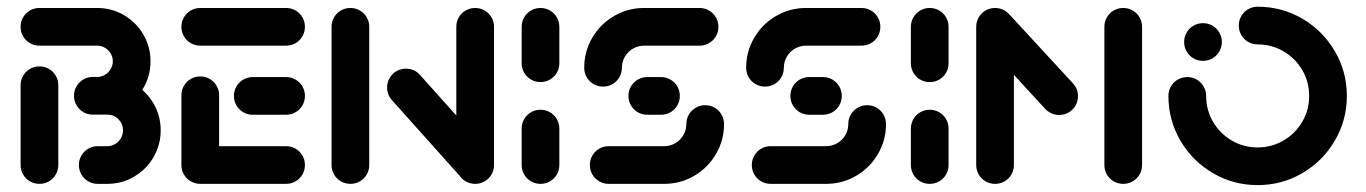

<svg xmlns="http://www.w3.org/2000/svg" viewBox="-20 -542 4027 566"><path d="M96.3 0Q81.1 0 68.3 -7.4Q55.6 -14.8 48.1 -27.6Q40.7 -40.4 40.7 -55.6V-290.7Q40.7 -305.9 48.1 -318.7Q55.6 -331.5 68.3 -338.9Q81.1 -346.3 96.3 -346.3Q111.5 -346.3 124.3 -338.9Q137 -331.5 144.4 -318.7Q151.9 -305.9 151.9 -290.7V-55.6Q151.9 -40.4 144.4 -27.6Q137 -14.8 124.3 -7.4Q111.5 0 96.3 0ZM247.8 -315.2H296.3Q339.3 -315.2 375.4 -294.1Q411.5 -273 432.6 -236.9Q453.7 -200.7 453.7 -157.8Q453.7 -114.8 432.6 -78.7Q411.5 -42.6 375.4 -21.3Q339.3 0 296.3 0H268.1Q253 0 240.2 -7.4Q227.4 -14.8 220 -27.6Q212.6 -40.4 212.6 -55.6Q212.6 -70.7 220 -83.5Q227.4 -96.3 240.2 -103.7Q253 -111.1 268.1 -111.1H296.3Q308.9 -111.1 319.4 -117.4Q330 -123.7 336.3 -134.4Q342.6 -145.2 342.6 -157.8Q342.6 -177 329.1 -190.6Q315.6 -204.1 296.3 -204.1H247.8ZM198.1 -259.6Q198.1 -274.8 205.6 -287.6Q213 -300.4 225.7 -307.8Q238.5 -315.2 253.7 -315.2H266.7Q278.9 -315.2 289.4 -321.5Q300 -327.8 306.3 -338.3Q312.6 -348.9 312.6 -361.5Q312.6 -373.7 306.3 -384.3Q300 -394.8 289.4 -401.1Q278.9 -407.4 266.7 -407.4H96.3Q81.1 -407.4 68.3 -414.8Q55.6 -422.2 48.1 -435Q40.7 -447.8 40.7 -463Q40.7 -478.1 48.1 -490.9Q55.6 -503.7 68.3 -511.1Q81.1 -518.5 96.3 -518.5H266.7Q309.3 -518.5 345.4 -497.4Q381.5 -476.3 402.6 -440.2Q423.7 -404.1 423.7 -361.5Q423.7 -318.5 402.6 -282.4Q381.5 -246.3 345.4 -225.2Q309.3 -204.1 266.7 -204.1H253.7Q238.5 -204.1 225.7 -211.5Q213 -218.9 205.6 -231.7Q198.1 -244.4 198.1 -259.6Z M514.8 -51.9V-261.1Q514.8 -276.3 522.2 -289.1Q529.6 -301.9 542.4 -309.3Q555.2 -316.7 570.4 -316.7Q585.6 -316.7 598.3 -309.3Q611.1 -301.9 618.5 -289.1Q625.9 -276.3 625.9 -261.1V-51.9ZM878.9 -55.6Q878.9 -40.4 871.5 -27.6Q864.1 -14.8 851.3 -7.4Q838.5 0 823.3 0H570.4Q555.2 0 542.4 -7.4Q529.6 -14.8 522.2 -27.6Q514.8 -40.4 514.8 -55.6Q514.8 -70.7 522.2 -83.5Q529.6 -96.3 542.4 -103.7Q555.2 -111.1 570.4 -111.1H823.3Q838.5 -111.1 851.3 -103.7Q864.1 -96.3 871.5 -83.5Q878.9 -70.7 878.9 -55.6ZM669.6 -259.3Q669.6 -274.4 677 -287.2Q684.4 -300 697.2 -307.4Q710 -314.8 725.2 -314.8H823.3Q838.5 -314.8 851.3 -307.4Q864.1 -300 871.5 -287.2Q878.9 -274.4 878.9 -259.3Q878.9 -244.1 871.5 -231.3Q864.1 -218.5 851.3 -211.1Q838.5 -203.7 823.3 -203.7H725.2Q710 -203.7 697.2 -211.1Q684.4 -218.5 677 -231.3Q669.6 -244.1 669.6 -259.3ZM514.8 -463Q514.8 -478.1 522.2 -490.9Q529.6 -503.7 542.4 -511.1Q555.2 -518.5 570.4 -518.5H823.3Q838.5 -518.5 851.3 -511.1Q864.1 -503.7 871.5 -490.9Q878.9 -478.1 878.9 -463Q878.9 -447.8 871.5 -435Q864.1 -422.2 851.3 -414.8Q838.5 -407.4 823.3 -407.4H570.4Q555.2 -407.4 542.4 -414.8Q529.6 -422.2 522.2 -435Q514.8 -447.8 514.8 -463Z M1013 0Q997.8 0 985 -7.4Q972.2 -14.8 964.8 -27.6Q957.4 -40.4 957.4 -55.6V-463Q957.4 -478.1 964.8 -490.9Q972.2 -503.7 985 -511.1Q997.8 -518.5 1013 -518.5Q1028.1 -518.5 1040.9 -511.1Q1053.7 -503.7 1061.1 -490.9Q1068.5 -478.1 1068.5 -463V-55.6Q1068.5 -40.4 1061.1 -27.6Q1053.7 -14.8 1040.9 -7.4Q1028.1 0 1013 0ZM1121.1 -284.1Q1121.1 -299.3 1128.5 -312Q1135.9 -324.8 1148.7 -332.2Q1161.5 -339.6 1176.7 -339.6Q1188.9 -339.6 1199.6 -334.8Q1210.4 -330 1218.1 -321.1L1426.7 -88.1L1343.7 -14.1L1135.2 -247Q1121.1 -263 1121.1 -284.1ZM1380.7 0Q1365.6 0 1352.8 -7.4Q1340 -14.8 1332.6 -27.6Q1325.2 -40.4 1325.2 -55.6V-463Q1325.2 -478.1 1332.6 -490.9Q1340 -503.7 1352.8 -511.1Q1365.6 -518.5 1380.7 -518.5Q1395.9 -518.5 1408.7 -511.1Q1421.5 -503.7 1428.9 -490.9Q1436.3 -478.1 1436.3 -463V-55.6Q1436.3 -40.4 1428.9 -27.6Q1421.5 -14.8 1408.7 -7.4Q1395.9 0 1380.7 0Z M1573.3 0Q1558.1 0 1545.4 -7.4Q1532.6 -14.8 1525.2 -27.6Q1517.8 -40.4 1517.8 -55.6V-163Q1517.8 -178.1 1525.2 -190.9Q1532.6 -203.7 1545.4 -211.1Q1558.1 -218.5 1573.3 -218.5Q1588.5 -218.5 1601.3 -211.1Q1614.1 -203.7 1621.5 -190.9Q1628.9 -178.1 1628.9 -163V-55.6Q1628.9 -40.4 1621.5 -27.6Q1614.1 -14.8 1601.3 -7.4Q1588.5 0 1573.3 0ZM1573.3 -300Q1558.1 -300 1545.4 -307.4Q1532.6 -314.8 1525.2 -327.6Q1517.8 -340.4 1517.8 -355.6V-463Q1517.8 -478.1 1525.2 -490.9Q1532.6 -503.7 1545.4 -511.1Q1558.1 -518.5 1573.3 -518.5Q1588.5 -518.5 1601.3 -511.1Q1614.1 -503.7 1621.5 -490.9Q1628.9 -478.1 1628.9 -463V-355.6Q1628.9 -340.4 1621.5 -327.6Q1614.1 -314.8 1601.3 -307.4Q1588.5 -300 1573.3 -300Z M2058.9 -231.9Q2074.1 -231.9 2086.9 -224.4Q2099.6 -217 2107 -204.3Q2114.4 -191.5 2114.4 -176.3Q2114.4 -128.5 2090.7 -88Q2067 -47.4 2026.5 -23.7Q1985.9 0 1937.8 0H1774.4Q1759.3 0 1746.5 -7.4Q1733.7 -14.8 1726.3 -27.6Q1718.9 -40.4 1718.9 -55.6Q1718.9 -70.7 1726.3 -83.5Q1733.7 -96.3 1746.5 -103.7Q1759.3 -111.1 1774.4 -111.1H1937.8Q1955.6 -111.1 1970.6 -119.8Q1985.6 -128.5 1994.4 -143.5Q2003.3 -158.5 2003.3 -176.3Q2003.3 -191.5 2010.7 -204.3Q2018.1 -217 2030.9 -224.4Q2043.7 -231.9 2058.9 -231.9ZM1984.1 -259.3Q1984.1 -244.1 1976.7 -231.3Q1969.3 -218.5 1956.5 -211.1Q1943.7 -203.7 1928.5 -203.7H1888.1Q1873 -203.7 1860.2 -211.1Q1847.4 -218.5 1840 -231.3Q1832.6 -244.1 1832.6 -259.3Q1832.6 -274.4 1840 -287.2Q1847.4 -300 1860.2 -307.4Q1873 -314.8 1888.1 -314.8H1928.5Q1943.7 -314.8 1956.5 -307.4Q1969.3 -300 1976.7 -287.2Q1984.1 -274.4 1984.1 -259.3ZM1757.8 -286.7Q1742.6 -286.7 1729.8 -294.1Q1717 -301.5 1709.6 -314.3Q1702.2 -327 1702.2 -342.2Q1702.2 -390 1725.9 -430.6Q1749.6 -471.1 1790.2 -494.8Q1830.7 -518.5 1878.9 -518.5H2042.2Q2057.4 -518.5 2070.2 -511.1Q2083 -503.7 2090.4 -490.9Q2097.8 -478.1 2097.8 -463Q2097.8 -447.8 2090.4 -435Q2083 -422.2 2070.2 -414.8Q2057.4 -407.4 2042.2 -407.4H1878.9Q1861.1 -407.4 1846.1 -398.7Q1831.1 -390 1822.2 -375Q1813.3 -360 1813.3 -342.2Q1813.3 -327 1805.9 -314.3Q1798.5 -301.5 1785.7 -294.1Q1773 -286.7 1757.8 -286.7Z M2536.3 -231.9Q2551.5 -231.9 2564.3 -224.4Q2577 -217 2584.4 -204.3Q2591.9 -191.5 2591.9 -176.3Q2591.9 -128.5 2568.1 -88Q2544.4 -47.4 2503.9 -23.7Q2463.3 0 2415.2 0H2251.9Q2236.7 0 2223.9 -7.4Q2211.1 -14.8 2203.7 -27.6Q2196.3 -40.4 2196.3 -55.6Q2196.3 -70.7 2203.7 -83.5Q2211.1 -96.3 2223.9 -103.7Q2236.7 -111.1 2251.9 -111.1H2415.2Q2433 -111.1 2448 -119.8Q2463 -128.5 2471.9 -143.5Q2480.7 -158.5 2480.7 -176.3Q2480.7 -191.5 2488.1 -204.3Q2495.6 -217 2508.3 -224.4Q2521.1 -231.9 2536.3 -231.9ZM2461.5 -259.3Q2461.5 -244.1 2454.1 -231.3Q2446.7 -218.5 2433.9 -211.1Q2421.1 -203.7 2405.9 -203.7H2365.6Q2350.4 -203.7 2337.6 -211.1Q2324.8 -218.5 2317.4 -231.3Q2310 -244.1 2310 -259.3Q2310 -274.4 2317.4 -287.2Q2324.8 -300 2337.6 -307.4Q2350.4 -314.8 2365.6 -314.8H2405.9Q2421.1 -314.8 2433.9 -307.4Q2446.7 -300 2454.1 -287.2Q2461.5 -274.4 2461.5 -259.3ZM2235.2 -286.7Q2220 -286.7 2207.2 -294.1Q2194.4 -301.5 2187 -314.3Q2179.6 -327 2179.6 -342.2Q2179.6 -390 2203.3 -430.6Q2227 -471.1 2267.6 -494.8Q2308.1 -518.5 2356.3 -518.5H2519.6Q2534.8 -518.5 2547.6 -511.1Q2560.4 -503.7 2567.8 -490.9Q2575.2 -478.1 2575.2 -463Q2575.2 -447.8 2567.8 -435Q2560.4 -422.2 2547.6 -414.8Q2534.8 -407.4 2519.6 -407.4H2356.3Q2338.5 -407.4 2323.5 -398.7Q2308.5 -390 2299.6 -375Q2290.7 -360 2290.7 -342.2Q2290.7 -327 2283.3 -314.3Q2275.9 -301.5 2263.1 -294.1Q2250.4 -286.7 2235.2 -286.7Z M2720.7 0Q2705.6 0 2692.8 -7.4Q2680 -14.8 2672.6 -27.6Q2665.2 -40.4 2665.2 -55.6V-163Q2665.2 -178.1 2672.6 -190.9Q2680 -203.7 2692.8 -211.1Q2705.6 -218.5 2720.7 -218.5Q2735.9 -218.5 2748.7 -211.1Q2761.5 -203.7 2768.9 -190.9Q2776.3 -178.1 2776.3 -163V-55.6Q2776.3 -40.4 2768.9 -27.6Q2761.5 -14.8 2748.7 -7.4Q2735.9 0 2720.7 0ZM2720.7 -300Q2705.6 -300 2692.8 -307.4Q2680 -314.8 2672.6 -327.6Q2665.2 -340.4 2665.2 -355.6V-463Q2665.2 -478.1 2672.6 -490.9Q2680 -503.7 2692.8 -511.1Q2705.6 -518.5 2720.7 -518.5Q2735.9 -518.5 2748.7 -511.1Q2761.5 -503.7 2768.9 -490.9Q2776.3 -478.1 2776.3 -463V-355.6Q2776.3 -340.4 2768.9 -327.6Q2761.5 -314.8 2748.7 -307.4Q2735.9 -300 2720.7 -300Z M2913.3 -518.5Q2928.5 -518.5 2941.3 -511.1Q2954.1 -503.7 2961.5 -490.9Q2968.9 -478.1 2968.9 -463V-55.6Q2968.9 -40.4 2961.5 -27.6Q2954.1 -14.8 2941.3 -7.4Q2928.5 0 2913.3 0Q2898.1 0 2885.4 -7.4Q2872.6 -14.8 2865.2 -27.6Q2857.8 -40.4 2857.8 -55.6V-463Q2857.8 -478.1 2865.2 -490.9Q2872.6 -503.7 2885.4 -511.1Q2898.1 -518.5 2913.3 -518.5ZM3157.8 -258.5Q3157.8 -243.3 3150.4 -230.6Q3143 -217.8 3130.2 -210.4Q3117.4 -203 3102.2 -203Q3090.4 -203 3079.8 -207.8Q3069.3 -212.6 3061.5 -220.7L2877.8 -420.4Q2870.7 -427.8 2866.7 -437.6Q2862.6 -447.4 2862.6 -458.1Q2862.6 -473.3 2870.2 -486.1Q2877.8 -498.9 2890.6 -506.3Q2903.3 -513.7 2918.1 -513.7Q2930 -513.7 2940.6 -508.9Q2951.1 -504.1 2958.9 -495.9L3143 -296.3Q3157.8 -280.4 3157.8 -258.5ZM3291.1 -518.5Q3306.3 -518.5 3319.1 -511.1Q3331.9 -503.7 3339.3 -490.9Q3346.7 -478.1 3346.7 -463V-55.6Q3346.7 -40.4 3339.3 -27.6Q3331.9 -14.8 3319.1 -7.4Q3306.3 0 3291.1 0Q3275.9 0 3263.1 -7.4Q3250.4 -14.8 3243 -27.6Q3235.6 -40.4 3235.6 -55.6V-463Q3235.6 -478.1 3243 -490.9Q3250.4 -503.7 3263.1 -511.1Q3275.9 -518.5 3291.1 -518.5Z M3470.7 -418.1Q3470.7 -433.3 3478.1 -446.1Q3485.6 -458.9 3498.3 -466.3Q3511.1 -473.7 3526.3 -473.7Q3541.5 -473.7 3554.3 -466.3Q3567 -458.9 3574.4 -446.1Q3581.9 -433.3 3581.9 -418.1Q3581.9 -403 3574.4 -390.2Q3567 -377.4 3554.3 -370Q3541.5 -362.6 3526.3 -362.6Q3511.1 -362.6 3498.3 -370Q3485.6 -377.4 3478.1 -390.2Q3470.7 -403 3470.7 -418.1ZM3631.9 -466.7Q3631.9 -481.9 3639.3 -494.6Q3646.7 -507.4 3659.4 -514.8Q3672.2 -522.2 3687.4 -522.2Q3758.9 -522.2 3819.3 -486.9Q3879.6 -451.5 3915 -391.1Q3950.4 -330.7 3950.4 -259.3Q3950.4 -187.8 3915 -127.4Q3879.6 -67 3819.3 -31.7Q3758.9 3.7 3687.4 3.7Q3615.9 3.7 3555.6 -31.7Q3495.2 -67 3459.8 -127.4Q3424.4 -187.8 3424.4 -259.3Q3424.4 -274.4 3431.9 -287.2Q3439.3 -300 3452 -307.4Q3464.8 -314.8 3480 -314.8Q3495.2 -314.8 3508 -307.4Q3520.7 -300 3528.1 -287.2Q3535.6 -274.4 3535.6 -259.3Q3535.6 -217.8 3555.9 -183Q3576.3 -148.1 3611.1 -127.8Q3645.9 -107.4 3687.4 -107.4Q3728.9 -107.4 3763.7 -127.8Q3798.5 -148.1 3818.9 -183Q3839.3 -217.8 3839.3 -259.3Q3839.3 -300.7 3818.9 -335.6Q3798.5 -370.4 3763.7 -390.7Q3728.9 -411.1 3687.4 -411.1Q3672.2 -411.1 3659.4 -418.5Q3646.7 -425.9 3639.3 -438.7Q3631.9 -451.5 3631.9 -466.7Z"/></svg>

Font: 26F Galaxy Sans Black
Style: Regular
Weight: 900
Designer: C₂₉H₂₅N₃O₅
Version: Version 1.100